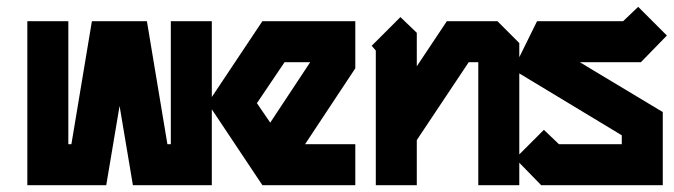

<svg xmlns="http://www.w3.org/2000/svg" viewBox="-20 -542 1972 562"><path d="M60 -480H180V-120H189L249 -480H410L470 -120H480V-480H600V0H369L330 -232L291 0H60Z M748 -480H1020V-342L873 -120H1020V0H748L588 -240ZM813 -360 732 -240 771 -183 888 -360Z M1152 -492 1200 -446V-348L1288 -480H1436L1500 -416V0H1380V-360H1352L1200 -132V0H1080V-394L1068 -408Z M1848 -522 1932 -438 1856 -360H1677L1920 -214V0H1564L1488 -78L1572 -162L1616 -120H1800V-146L1482 -338L1552 -480H1804Z"/></svg>

Font: SOV_raksil
Style: Book
Weight: 400
Version: Version 1.00